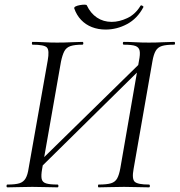

<svg xmlns="http://www.w3.org/2000/svg" viewBox="-20 -805 772 825"><path d="M141 -72 126 -87 606 -557 618 -542ZM12 0Q8 0 8 -6Q8 -12 12 -12Q46 -12 63.5 -17.5Q81 -23 90 -38.5Q99 -54 103 -82L185 -545Q193 -589 181.5 -601Q170 -613 120 -613Q117 -613 117 -619Q117 -625 120 -625Q143 -625 170 -623.5Q197 -622 225 -622Q259 -622 286.5 -623.5Q314 -625 334 -625Q338 -625 338 -619Q338 -613 334 -613Q301 -613 283 -607Q265 -601 256.5 -585Q248 -569 242 -540L161 -79Q156 -51 159 -36.5Q162 -22 178 -17Q194 -12 227 -12Q231 -12 231 -6Q231 0 227 0Q205 0 178 -1Q151 -2 119 -2Q88 -2 60.5 -1Q33 0 12 0ZM404 0Q401 0 401 -6Q401 -12 404 -12Q439 -12 457 -17.5Q475 -23 483.5 -38.5Q492 -54 497 -82L577 -543Q583 -572 580 -587Q577 -602 562 -607.5Q547 -613 512 -613Q508 -613 508 -619Q508 -625 512 -625Q535 -625 561.5 -623.5Q588 -622 620 -622Q651 -622 679 -623.5Q707 -625 728 -625Q732 -625 732 -619Q732 -613 728 -613Q694 -613 676 -607.5Q658 -602 649 -586.5Q640 -571 635 -542L554 -79Q546 -36 559 -24Q572 -12 620 -12Q624 -12 624 -6Q624 0 620 0Q597 0 569.5 -1Q542 -2 513 -2Q479 -2 452 -1Q425 0 404 0ZM434 -678Q402 -678 375 -688.5Q348 -699 328.5 -719.5Q309 -740 299 -769Q298 -774 305 -777.5Q312 -781 323 -783Q334 -785 343 -785Q352 -785 353 -782Q369 -748 396.5 -729.5Q424 -711 460 -711Q492 -711 526.5 -727Q561 -743 583 -779Q585 -784 591.5 -780.5Q598 -777 596 -774Q570 -725 526 -701.5Q482 -678 434 -678Z"/></svg>

Font: Cormorant
Style: Italic
Weight: 400
Italic angle: -10°
Designer: Christian Thalmann (Catharsis Fonts)
Foundry: Catharsis Fonts
Version: Version 4.000